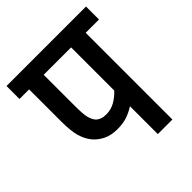

<svg xmlns="http://www.w3.org/2000/svg" viewBox="-176 -735 847 847"><g transform="rotate(-45 248.0 -311.0)"><path d="M413 -541V0H322V-174Q301 -160 274.5 -150.5Q248 -141 213 -141Q172 -141 144.5 -155Q117 -169 100 -189Q80 -213 70 -246.5Q60 -280 60 -341V-541H0V-622H496V-541ZM322 -541H151V-347Q151 -297 156 -276Q161 -255 172 -241Q189 -222 223 -222Q253 -222 278 -236.5Q303 -251 322 -272Z"/></g></svg>

Font: Noto Sans Devanagari UI Condensed Medium
Style: Regular
Weight: 500
Width: 3
Designer: Jelle Bosma - Monotype Design Team
Foundry: Monotype Imaging Inc.
Version: Version 2.003